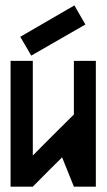

<svg xmlns="http://www.w3.org/2000/svg" viewBox="-20 -697 400 717"><path d="M337.9 0H255.9Q241.2 -37.1 211.9 -109.4Q174.8 -73.2 102.5 0H19.5V-469.7H102.5V-116.2Q153.3 -168 255.9 -269.5V-469.7H337.9ZM55.7 -559.6 257.8 -676.8Q271.5 -653.3 298.8 -605.5Q231.4 -566.4 96.7 -489.3Z"/></svg>

Font: mr_KirucoupageG
Style: Regular
Weight: 400
Designer: Jan Henkel
Version: Version 1.00 May 25, 2020, initial release